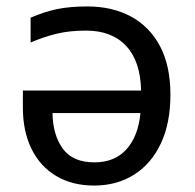

<svg xmlns="http://www.w3.org/2000/svg" viewBox="-20 -566 604 596"><path d="M251 -546Q328 -546 386 -515Q444 -484 476.5 -423Q509 -362 509 -272Q509 -184 479.5 -121Q450 -58 396.5 -24Q343 10 272 10Q204 10 154 -20Q104 -50 77.5 -104.5Q51 -159 51 -232V-285H418Q416 -376 371.5 -423.5Q327 -471 247 -471Q196 -471 156.5 -461.5Q117 -452 75 -434V-511Q116 -529 156 -537.5Q196 -546 251 -546ZM416 -215H143Q144 -147 175 -104.5Q206 -62 273 -62Q336 -62 372.5 -102.5Q409 -143 416 -215Z"/></svg>

Font: Noto IKEA Simplified Chinese
Style: Regular
Weight: 400
Designer: Monotype Design Team
Foundry: Monotype Imaging Inc.
Version: Version 1.100